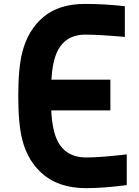

<svg xmlns="http://www.w3.org/2000/svg" viewBox="-20 -947 707 977"><path d="M625 -161.5V-5.2Q508.5 10.4 418.6 10.4Q285.2 10.4 203.5 -56.3Q121.7 -123 93.1 -237Q72.9 -316.4 72.9 -458.3Q72.9 -600.3 93.1 -679.7Q121.7 -794.3 201.2 -860.7Q280.6 -927.1 412.1 -927.1Q511.7 -927.1 615.2 -915.4V-759.1Q485 -770.8 414.1 -770.8Q280.6 -770.8 251.3 -621.1Q244.8 -590.5 241.5 -541.7H541.7V-385.4H240.9Q242.8 -336.6 251.3 -295.6Q280.6 -145.8 418.6 -145.8Q493.5 -145.8 625 -161.5Z"/></svg>

Font: Monoid
Style: Bold
Weight: 700
Width: 4
Designer: Andreas Larsen (@larsenwork)
Version: Version 0.61